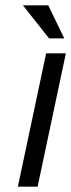

<svg xmlns="http://www.w3.org/2000/svg" viewBox="-20 -700 267 720"><path d="M153 -500 47 0H121L227 -500ZM66 -680 164 -556H221L161 -680Z"/></svg>

Font: LT Wave Light
Style: Italic
Weight: 300
Designer: Daniel Lyons
Version: Version 2.5 (Glyphs App)